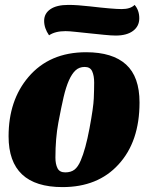

<svg xmlns="http://www.w3.org/2000/svg" viewBox="-20 -743 631 783"><path d="M235 20Q15 20 15 -187Q15 -334 96 -429Q182 -530 331 -530Q439 -530 494 -480Q549 -430 549 -325Q549 -165 463 -72Q379 20 235 20ZM206 -100Q206 -74 214.5 -57Q223 -40 246 -40Q269 -40 283.5 -51Q298 -62 309 -88Q329 -134 345 -219.5Q361 -305 362.5 -342Q364 -379 364 -406.5Q364 -434 356 -452Q348 -470 325.5 -470Q303 -470 288 -456Q273 -442 261 -415Q249 -388 239.5 -347.5Q230 -307 218 -243Q206 -179 206 -100ZM247 -616Q205 -616 180 -599Q160 -628 160 -658Q160 -688 185.5 -705.5Q211 -723 259 -723Q295 -723 347 -717Q441 -706 476.5 -706Q512 -706 529 -723Q548 -701 548 -668.5Q548 -636 522.5 -617Q497 -598 452 -598Q434 -598 405 -601L346 -607Q316 -610 289 -613Q262 -616 247 -616Z"/></svg>

Font: Sansita One
Style: Regular
Weight: 400
Designer: Pablo Cosgaya
Foundry: Omnibus-Type
Version: Version 1.001